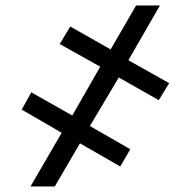

<svg xmlns="http://www.w3.org/2000/svg" viewBox="-20 -675 690 695"><path d="M305.3 -218.8 451.6 -134.8 415.2 -72.3 269.5 -156.2 178.3 0H90.4L203.3 -194.3L58.6 -278.3L93.4 -340.8L241.6 -256.8L342.8 -433.6L196.3 -515.6L234.2 -579.1L380.5 -496.1L472.7 -655.3H559L444.7 -457L592.4 -374L554.7 -312.5L410 -394.5Z"/></svg>

Font: Intratopia Thin
Style: Regular
Weight: 100
Designer: Rasmus Andersson
Foundry: rsms
Version: Version 3.000;Glyphs 3.2.3 (3260)